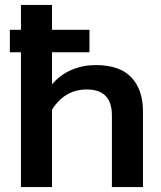

<svg xmlns="http://www.w3.org/2000/svg" viewBox="-20 -759 655 779"><path d="M65 -547H20V-638H65V-739H191V-638H343V-547H191V-417Q226 -457 271.5 -476Q317 -495 368 -495Q466 -495 513 -445Q560 -395 560 -308V0H434V-291Q434 -396 332 -396Q243 -396 191 -314V0H65Z"/></svg>

Font: Prompt Medium
Style: Regular
Weight: 500
Designer: Katatrad Team
Foundry: CadsonDemak
Version: Version 1.001